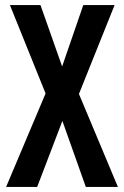

<svg xmlns="http://www.w3.org/2000/svg" viewBox="-20 -734 486 754"><path d="M443 0H317L225 -259L126 0H4L159 -367L19 -714H139L224 -473L307 -714H430L290 -365Z"/></svg>

Font: Noto Sans Thai Looped ExtraCondensed SemiBold
Style: Regular
Weight: 600
Width: 2
Designer: Sasikarn Vongin, Ben Mitchell
Foundry: The Fontpad Ltd
Version: Version 1.001; ttfautohint (v1.8.4.7-5d5b)